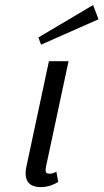

<svg xmlns="http://www.w3.org/2000/svg" viewBox="-20 -747 418 775"><path d="M377.5 -669.2 355.8 -726.7 135 -595.8 145.8 -566.7ZM215 -12.5 207.5 -54.2C201.7 -50.8 193.3 -45.8 180.8 -45.8C168.3 -45.8 164.2 -50 164.2 -60.8C164.2 -65 165 -69.2 165.8 -75L256.7 -500H177.5L86.7 -75C85 -65 83.3 -56.7 83.3 -48.3C83.3 -12.5 102.5 8.3 144.2 8.3C178.3 8.3 204.2 -5.8 215 -12.5Z"/></svg>

Font: BoonHome
Style: Book Oblique
Weight: 400
Italic angle: -12°
Designer: Sungsit Sawaiwan
Foundry: Sungsit Sawaiwan
Version: Version 0.2